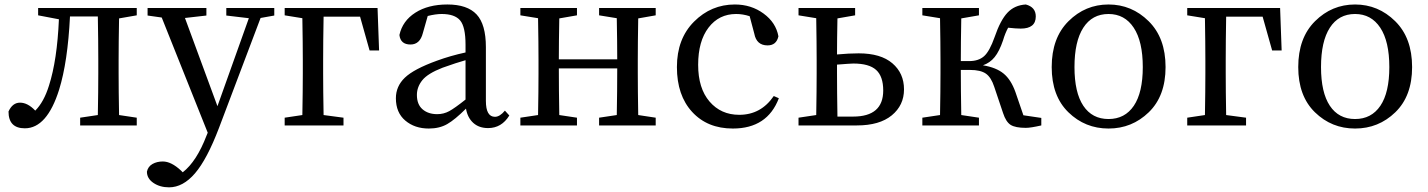

<svg xmlns="http://www.w3.org/2000/svg" viewBox="-20 -554 6306 848"><path d="M584 -486.3 505.9 -472.7Q503.9 -363.3 503.9 -289.1V-230.5Q503.9 -155.3 505.9 -45.9L584 -34.2V0H334V-34.2L412.1 -45.9Q414.1 -155.3 414.1 -230.5V-289.1Q414.1 -370.1 412.1 -481.4H289.1Q279.3 -281.2 241.2 -158.2Q187.5 12.7 89.8 12.7Q17.6 12.7 17.6 -61.5Q35.2 -100.6 68.4 -100.6Q102.5 -100.6 135.7 -65.4Q173.8 -103.5 196.3 -175.8Q232.4 -288.1 240.2 -468.8L148.4 -486.3V-518.6H584Z M1191.4 -518.6V-485.4L1130.9 -474.6L947.3 10.7Q894.5 149.4 841.3 211.4Q788.1 273.4 726.6 273.4Q686.5 273.4 657.7 253.9Q628.9 234.4 628.9 204.1Q633.8 181.6 653.3 170.4Q672.9 159.2 699.2 159.2Q736.3 159.2 779.3 199.2L787.1 207Q848.6 159.2 892.6 43.9L897.5 32.2L694.3 -476.6L631.8 -485.4V-518.6H891.6V-485.4L796.9 -474.6L940.4 -85L1079.1 -473.6L979.5 -485.4V-518.6Z M1570.3 -480.5H1409.2Q1407.2 -369.1 1407.2 -287.1V-230.5Q1407.2 -155.3 1409.2 -45.9L1497.1 -34.2V0H1237.3V-34.2L1315.4 -45.9Q1317.4 -155.3 1317.4 -230.5V-287.1Q1317.4 -362.3 1315.4 -473.6L1237.3 -486.3V-518.6H1647.5L1654.3 -331.1H1612.3Z M2036.1 -114.3V-288.1Q1997.1 -277.3 1934.6 -254.9Q1869.1 -229.5 1845.2 -199.7Q1821.3 -169.9 1821.3 -134.8Q1821.3 -92.8 1846.2 -71.3Q1871.1 -49.8 1911.1 -49.8Q1939.5 -49.8 1963.9 -63Q1988.3 -76.2 2036.1 -114.3ZM2210 -65.4 2229.5 -43.9Q2195.3 11.7 2135.7 11.7Q2095.7 11.7 2070.3 -11.2Q2044.9 -34.2 2038.1 -74.2Q1989.3 -25.4 1955.1 -5.9Q1920.9 13.7 1874 13.7Q1811.5 13.7 1770 -21.5Q1728.5 -56.6 1728.5 -120.1Q1728.5 -172.9 1768.1 -210.9Q1807.6 -249 1910.2 -286.1Q1968.8 -307.6 2036.1 -322.3V-356.4Q2036.1 -435.5 2012.2 -463.9Q1988.3 -492.2 1930.7 -492.2Q1904.3 -492.2 1869.1 -483.4L1847.7 -408.2Q1835 -357.4 1793 -357.4Q1749 -357.4 1744.1 -399.4Q1757.8 -461.9 1814.5 -498Q1871.1 -534.2 1956.1 -534.2Q2043.9 -534.2 2085 -490.2Q2126 -446.3 2126 -345.7V-108.4Q2126 -38.1 2166 -38.1Q2187.5 -38.1 2210 -65.4Z M2876 -486.3 2798.8 -472.7Q2796.9 -363.3 2796.9 -289.1V-230.5Q2796.9 -157.2 2798.8 -45.9L2876 -34.2V0H2626V-34.2L2704.1 -45.9Q2706.1 -153.3 2706.1 -252H2448.2Q2448.2 -155.3 2450.2 -45.9L2528.3 -34.2V0H2278.3V-34.2L2356.4 -45.9Q2358.4 -155.3 2358.4 -230.5V-289.1Q2358.4 -362.3 2356.4 -473.6L2278.3 -486.3V-518.6H2528.3V-486.3L2450.2 -472.7Q2448.2 -365.2 2448.2 -292H2706.1Q2706.1 -366.2 2704.1 -473.6L2626 -486.3V-518.6H2876Z M3397.5 -129.9 3419.9 -120.1Q3369.1 13.7 3216.8 13.7Q3104.5 13.7 3037.1 -59.6Q2969.7 -132.8 2969.7 -257.8Q2969.7 -382.8 3045.4 -458.5Q3121.1 -534.2 3225.6 -534.2Q3297.9 -534.2 3352.5 -494.1Q3407.2 -454.1 3418 -393.6Q3409.2 -353.5 3370.1 -353.5Q3321.3 -353.5 3311.5 -405.3L3291 -482.4Q3260.7 -492.2 3231.4 -492.2Q3155.3 -492.2 3109.4 -432.1Q3063.5 -372.1 3063.5 -267.6Q3063.5 -164.1 3113.8 -105.5Q3164.1 -46.9 3245.1 -46.9Q3340.8 -46.9 3397.5 -129.9Z M3678.7 -39.1H3748Q3880.9 -39.1 3880.9 -154.3Q3880.9 -216.8 3849.6 -245.1Q3818.4 -273.4 3749 -273.4Q3737.3 -273.4 3676.8 -268.6V-230.5Q3676.8 -150.4 3678.7 -39.1ZM3756.8 -486.3 3678.7 -472.7Q3676.8 -378.9 3676.8 -313.5Q3730.5 -318.4 3772.5 -318.4Q3870.1 -318.4 3921.4 -274.4Q3972.7 -230.5 3972.7 -159.2Q3972.7 -88.9 3918.5 -44.4Q3864.3 0 3764.6 0H3506.8V-34.2L3585 -45.9Q3586.9 -155.3 3586.9 -230.5V-289.1Q3586.9 -362.3 3585 -473.6L3506.8 -486.3V-518.6H3756.8Z M4500 -44.9 4579.1 -33.2V0Q4532.2 10.7 4510.7 10.7Q4464.8 10.7 4443.8 -2.4Q4422.9 -15.6 4410.2 -54.7L4371.1 -170.9Q4357.4 -212.9 4334 -229Q4310.5 -245.1 4264.6 -245.1H4223.6Q4223.6 -155.3 4225.6 -45.9L4303.7 -34.2V0H4053.7V-34.2L4131.8 -45.9Q4133.8 -155.3 4133.8 -230.5V-289.1Q4133.8 -362.3 4131.8 -473.6L4053.7 -486.3V-518.6H4303.7V-486.3L4225.6 -472.7Q4223.6 -365.2 4223.6 -284.2H4260.7Q4301.8 -284.2 4326.2 -305.7Q4350.6 -327.1 4373 -390.6Q4398.4 -464.8 4429.7 -498Q4460.9 -531.2 4510.7 -534.2Q4554.7 -522.5 4554.7 -481.4Q4554.7 -427.7 4488.3 -427.7Q4467.8 -427.7 4432.6 -431.6Q4418.9 -406.2 4410.2 -376Q4393.6 -327.1 4373 -301.8Q4352.5 -276.4 4321.3 -265.6Q4379.9 -255.9 4412.6 -229Q4445.3 -202.1 4464.8 -147.5Z M4625 -257.8Q4625 -386.7 4699.2 -460.4Q4773.4 -534.2 4876 -534.2Q4978.5 -534.2 5053.2 -460.4Q5127.9 -386.7 5127.9 -257.8Q5127.9 -129.9 5053.7 -58.1Q4979.5 13.7 4876 13.7Q4772.5 13.7 4698.7 -58.1Q4625 -129.9 4625 -257.8ZM5027.3 -257.8Q5027.3 -371.1 4987.3 -431.6Q4947.3 -492.2 4876 -492.2Q4803.7 -492.2 4764.6 -431.6Q4725.6 -371.1 4725.6 -257.8Q4725.6 -145.5 4764.6 -86.9Q4803.7 -28.3 4876 -28.3Q4948.2 -28.3 4987.8 -86.9Q5027.3 -145.5 5027.3 -257.8Z M5556.6 -480.5H5395.5Q5393.6 -369.1 5393.6 -287.1V-230.5Q5393.6 -155.3 5395.5 -45.9L5483.4 -34.2V0H5223.6V-34.2L5301.8 -45.9Q5303.7 -155.3 5303.7 -230.5V-287.1Q5303.7 -362.3 5301.8 -473.6L5223.6 -486.3V-518.6H5633.8L5640.6 -331.1H5598.6Z M5713.9 -257.8Q5713.9 -386.7 5788.1 -460.4Q5862.3 -534.2 5964.8 -534.2Q6067.4 -534.2 6142.1 -460.4Q6216.8 -386.7 6216.8 -257.8Q6216.8 -129.9 6142.6 -58.1Q6068.4 13.7 5964.8 13.7Q5861.3 13.7 5787.6 -58.1Q5713.9 -129.9 5713.9 -257.8ZM6116.2 -257.8Q6116.2 -371.1 6076.2 -431.6Q6036.1 -492.2 5964.8 -492.2Q5892.6 -492.2 5853.5 -431.6Q5814.5 -371.1 5814.5 -257.8Q5814.5 -145.5 5853.5 -86.9Q5892.6 -28.3 5964.8 -28.3Q6037.1 -28.3 6076.7 -86.9Q6116.2 -145.5 6116.2 -257.8Z"/></svg>

Font: GenYoMin TW TTF Medium
Style: Regular
Weight: 500
Version: Version 1.300